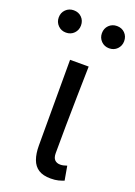

<svg xmlns="http://www.w3.org/2000/svg" viewBox="-159 -742 564 805"><g transform="rotate(20 123.0 -339.0)"><path d="M175 9.5Q141.1 9.5 120.8 -3.6Q100.5 -16.7 91.3 -42.1Q82 -67.5 82 -104V-486.1H165Q163.6 -420.4 162.2 -352.7Q160.8 -285.1 160.1 -220.4Q159.3 -155.7 159.3 -98Q159.3 -77.4 168.4 -68.2Q177.5 -59 193.2 -59Q199.8 -59 207.1 -60.5Q214.4 -62 222.7 -65L233.8 -2.2Q222.8 2.3 209 5.9Q195.2 9.5 175 9.5ZM26.2 -587.3Q5.1 -587.3 -9.2 -601.7Q-23.5 -616.2 -23.5 -636.9Q-23.5 -658.3 -9.2 -672.5Q5.1 -686.6 26.2 -686.6Q47.9 -686.6 61.9 -672.5Q75.9 -658.3 75.9 -636.9Q75.9 -616.2 61.9 -601.7Q47.9 -587.3 26.2 -587.3ZM218.8 -587.3Q197.7 -587.3 183.4 -601.7Q169.2 -616.2 169.2 -636.9Q169.2 -658.3 183.4 -672.5Q197.7 -686.6 218.8 -686.6Q240.5 -686.6 254.5 -672.5Q268.5 -658.3 268.5 -636.9Q268.5 -616.2 254.5 -601.7Q240.5 -587.3 218.8 -587.3Z"/></g></svg>

Font: SourceSans3VF
Style: Regular
Weight: 200
Designer: Paul D. Hunt
Foundry: Adobe
Version: Version 3.052;hotconv 1.1.0;makeotfexe 2.6.0